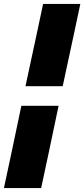

<svg xmlns="http://www.w3.org/2000/svg" viewBox="-52 -796 430 980"><path d="M78 -356 98 -449Q115.5 -529.5 132.5 -609Q149.5 -688.5 168 -776H358Q339.5 -688.5 322.5 -609Q305.5 -529.5 288 -449L268 -356ZM-32 164Q-13 76 4 -4Q21 -84 38 -165.5L57 -256H247L228 -165.5Q211 -84 194 -4Q177 76 158 164Z"/></svg>

Font: Commissioner Black
Style: Italic
Weight: 900
Italic angle: -12°
Designer: Kostas Bartsokas
Foundry: Kostas Bartsokas
Version: Version 1.000; ttfautohint (v1.8.3)